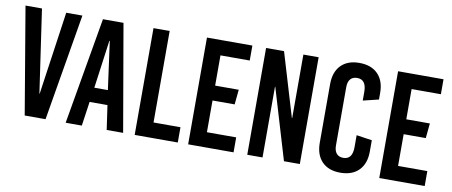

<svg xmlns="http://www.w3.org/2000/svg" viewBox="-64 -970 2922 1240"><g transform="rotate(10 1396.5 -350.0)"><path d="M273.9 0H137.2L19 -700.2H127L206.1 -155.8H208L286.1 -700.2H392.1Z M782.7 0H674.8L651.9 -159.2H534.7L511.7 0H405.8L526.9 -700.2H661.6ZM591.8 -569.8 548.8 -254.9H637.7L594.7 -569.8Z M964.4 -100.1H1141.1V0H858.4V-700.2H964.4Z M1506.8 -602.1H1314.9V-403.8H1469.7L1460 -306.2H1314.9V-98.1H1506.8V0H1209V-700.2H1506.8Z M1941.4 0H1837.4L1698.7 -463.9H1696.8V0H1596.7V-700.2H1714.4L1839.4 -283.2H1841.3V-700.2H1941.4Z M2207.5 -710Q2285.6 -710 2329.1 -665.8Q2372.6 -621.6 2372.6 -542V-499L2270.5 -474.1V-530.8Q2270.5 -611.8 2210.4 -611.8Q2181.2 -611.8 2165.8 -593.8Q2150.4 -575.7 2150.4 -541V-159.2Q2150.4 -124.5 2165.8 -106.2Q2181.2 -87.9 2210.4 -87.9Q2270.5 -87.9 2270.5 -168.9V-247.1L2372.6 -231.9V-158.2Q2372.6 -78.6 2329.1 -34.4Q2285.6 9.8 2207.5 9.8Q2130.4 9.8 2087.4 -34.4Q2044.4 -78.6 2044.4 -158.2V-542Q2044.4 -621.6 2087.4 -665.8Q2130.4 -710 2207.5 -710Z M2760.3 -602.1H2568.4V-403.8H2723.1L2713.4 -306.2H2568.4V-98.1H2760.3V0H2462.4V-700.2H2760.3Z"/></g></svg>

Font: BaseOne
Style: Regular
Weight: 400
Designer: Domenico Catapano
Foundry: Design by Basse
Version: Version 1.000;PS 001.001;hotconv 1.0.56